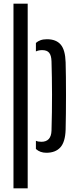

<svg xmlns="http://www.w3.org/2000/svg" viewBox="-20 -820 421 1040"><path d="M53 200V-800H130V200ZM174.5 -57.5Q186 -52 204 -52Q257 -52 259 -112.5Q262 -215 261.8 -308.5Q261.5 -402 259 -488Q258 -520 246.2 -534.2Q234.5 -548.5 208.5 -548.5Q189.5 -548.5 174.5 -541.5V-587.5Q185 -597 199.5 -602.2Q214 -607.5 234.5 -607.5Q284 -607.5 308.8 -578.5Q333.5 -549.5 335.5 -482.5Q336.5 -449.5 337 -403.2Q337.5 -357 337.5 -305.8Q337.5 -254.5 337 -205.5Q336.5 -156.5 335.5 -118Q333.5 -51 307 -21.8Q280.5 7.5 231 7.5Q197 7.5 174.5 -13Z"/></svg>

Font: Big Shoulders Stencil Display Medium
Style: Regular
Weight: 500
Designer: Patric King
Foundry: XO Type Co
Version: Version 1.000